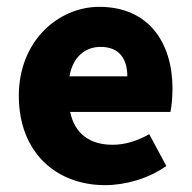

<svg xmlns="http://www.w3.org/2000/svg" viewBox="-20 -529 560 561"><path d="M287 12C346 12 414 -7 466 -44L416 -137C381 -117 345 -106 309 -106C246 -106 199 -135 185 -202H478C481 -216 484 -242 484 -270C484 -405 414 -509 270 -509C151 -509 35 -410 35 -249C35 -83 145 12 287 12ZM183 -306C193 -364 230 -392 274 -392C330 -392 352 -355 352 -306Z"/></svg>

Font: Source Sans Pro
Style: Bold
Weight: 700
Designer: Paul D. Hunt
Foundry: Adobe Systems Incorporated
Version: Version 3.006;hotconv 1.0.111;makeotfexe 2.5.65597